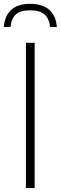

<svg xmlns="http://www.w3.org/2000/svg" viewBox="-46 -958 310 978"><path d="M86 0V-740H130.5V0ZM107.5 -938.5Q170 -938.5 204.8 -908Q239.5 -877.5 243.5 -820.5H209.5Q204 -864.5 180.2 -885Q156.5 -905.5 107.5 -905.5Q58.5 -905.5 35.2 -885Q12 -864.5 7.5 -820.5H-26.5Q-22 -878 11.8 -908.2Q45.5 -938.5 107.5 -938.5Z"/></svg>

Font: Encode Sans Semi Condensed ExLight
Style: Regular
Weight: 275
Width: 4
Designer: Multiple Designers
Foundry: Impallari Type
Version: Version 2.000